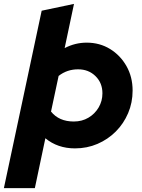

<svg xmlns="http://www.w3.org/2000/svg" viewBox="-72 -755 727 986"><path d="M-52 211 142 -700 308 -735 260 -508Q314 -536 373 -536Q440 -536 493 -503.5Q546 -471 577.5 -415.5Q609 -360 609 -290Q609 -228 586 -174Q563 -120 522.5 -79.5Q482 -39 428.5 -16Q375 7 313 7Q224 7 161 -45L107 211ZM329 -399Q272 -399 229 -365L190 -182Q231 -131 307 -131Q349 -131 382 -150.5Q415 -170 434.5 -203Q454 -236 454 -276Q454 -329 418.5 -364Q383 -399 329 -399Z"/></svg>

Font: Red Hat Display Black
Style: Italic
Weight: 900
Italic angle: -12°
Designer: Pentagram, MCKL
Foundry: Pentagram, MCKL
Version: Version 1.023; ttfautohint (v1.8.3)